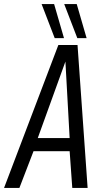

<svg xmlns="http://www.w3.org/2000/svg" viewBox="-50 -931 512 951"><path d="M-30 0 239 -708H334L384 0H308L295 -182H116L46 0ZM137 -247H295L274 -626ZM221 -742 156 -911H218L267 -742ZM333 -742 268 -911H330L379 -742Z"/></svg>

Font: Georama SemiCondensed
Style: Italic
Weight: 400
Width: 4
Italic angle: -9°
Designer: Jean-Baptiste Levee
Foundry: Production Type
Version: Version 1.000